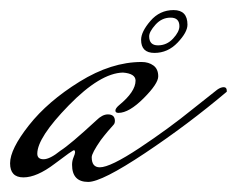

<svg xmlns="http://www.w3.org/2000/svg" viewBox="-20 -344 470 381"><path d="M215 -120Q209 -120 209 -124.5Q209 -129 216 -135Q249 -162 249 -184Q249 -198 224 -200Q179 -199 116.5 -135Q54 -71 54 -39Q54 -28 66.5 -28Q79 -28 100 -45Q119 -57 171 -105Q183 -117 194 -117Q208 -117 208 -104Q208 -99 205 -96Q202 -93 194 -83.5Q186 -74 180 -66Q162 -40 162 -32Q162 -12 178 -12Q199 -12 257 -50.5Q315 -89 363 -128L411 -166Q418 -171 424 -171Q430 -171 430 -164V-162Q353 -97 267.5 -40Q182 17 155 17Q123 17 123 -17Q123 -25 126 -32Q129 -39 129 -42Q129 -45 127 -46Q124 -46 88.5 -19Q53 8 26.5 8Q0 8 0 -20Q0 -48 37.5 -95.5Q75 -143 138 -182Q201 -221 261 -221Q275 -221 284.5 -214Q294 -207 294 -192.5Q294 -178 265 -149Q236 -120 215 -120ZM352 -295Q352 -280 332.5 -259.5Q313 -239 286.5 -239Q260 -239 260 -265Q260 -281 278.5 -302.5Q297 -324 324.5 -324Q352 -324 352 -295ZM336 -292Q336 -309 318.5 -309Q301 -309 288.5 -295Q276 -281 276 -272Q276 -254 293.5 -254Q311 -254 323.5 -267.5Q336 -281 336 -292Z"/></svg>

Font: Mrs Saint Delafield
Style: Regular
Weight: 400
Designer: Alejandro Paul
Foundry: Alejandro Paul
Version: Version 1.001